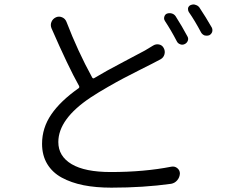

<svg xmlns="http://www.w3.org/2000/svg" viewBox="-20 -823 1040 876"><path d="M678.7 -615.2Q691.4 -623 705.6 -620.1Q719.7 -617.2 726.6 -604.5Q734.4 -590.8 730.5 -575.7Q726.6 -560.5 712.9 -552.7Q699.2 -544.9 673.8 -532.2Q664.1 -527.3 617.7 -503.9Q571.3 -480.5 543.5 -465.8Q515.6 -451.2 472.2 -426.3Q428.7 -401.4 394.5 -378.9Q246.1 -280.3 246.1 -174.8Q246.1 -110.4 306.6 -74.2Q367.2 -38.1 485.4 -38.1Q637.7 -38.1 761.7 -62.5Q777.3 -65.4 789.1 -55.7Q800.8 -45.9 800.8 -31.2Q799.8 -13.7 788.6 -0.5Q777.3 12.7 760.7 15.6Q634.8 33.2 488.3 33.2Q417 33.2 360.8 22Q304.7 10.7 261.7 -12.7Q218.8 -36.1 195.3 -75.2Q171.9 -114.3 171.9 -167Q171.9 -239.3 213.9 -300.8Q255.9 -362.3 337.9 -419.9Q343.8 -423.8 340.8 -430.7Q291 -519.5 214.8 -694.3Q209 -709 214.8 -723.1Q220.7 -737.3 235.4 -744.1Q249 -750 263.2 -744.1Q277.3 -738.3 283.2 -723.6Q335 -588.9 400.4 -469.7Q404.3 -462.9 410.2 -466.8Q460 -497.1 543 -540.5Q626 -584 641.6 -592.8Q669.9 -609.4 678.7 -615.2ZM732.4 -727.5Q728.5 -733.4 728.5 -740.2Q728.5 -743.2 729.5 -746.1Q732.4 -756.8 741.2 -760.7Q752 -764.6 763.2 -761.7Q774.4 -758.8 781.2 -749Q810.5 -703.1 835 -657.2Q840.8 -647.5 836.9 -637.2Q833 -627 823.2 -622.1Q817.4 -619.1 811.5 -619.1Q806.6 -619.1 801.8 -621.1Q791 -625 786.1 -635.7Q760.7 -684.6 732.4 -727.5ZM841.8 -767.6Q837.9 -773.4 837.9 -780.3Q837.9 -783.2 837.9 -786.1Q840.8 -795.9 849.6 -799.8Q856.4 -802.7 863.3 -802.7Q867.2 -802.7 872.1 -800.8Q882.8 -797.9 889.6 -789.1Q918.9 -745.1 946.3 -697.3Q949.2 -691.4 949.2 -685.5Q949.2 -681.6 948.2 -677.7Q944.3 -667 934.6 -662.1Q928.7 -660.2 922.9 -660.2Q918 -660.2 914.1 -661.1Q903.3 -665 897.5 -674.8Q869.1 -728.5 841.8 -767.6Z"/></svg>

Font: Gen Jyuu Gothic Normal
Style: Regular
Weight: 300
Designer: [Source Han Sans]
Ryoko NISHIZUKA  (kana & ideographs); Paul D. Hunt (Latin, Greek & Cyrillic); Wenlong ZHANG  (bopomofo
Version: Version 1.002.20150607